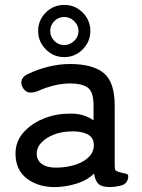

<svg xmlns="http://www.w3.org/2000/svg" viewBox="-20 -752 575 780"><path d="M211 8Q138 10 90.5 -25.5Q43 -61 43 -128Q43 -177 74.5 -213Q106 -249 155.5 -269.5Q205 -290 258 -290Q289 -292 315 -284.5Q341 -277 360 -263V-323Q360 -379 336.5 -396Q313 -413 264 -413Q233 -413 198.5 -404.5Q164 -396 134 -382Q113 -374 98 -376.5Q83 -379 73 -395Q63 -412 68.5 -427.5Q74 -443 95 -452Q132 -470 176.5 -481Q221 -492 264 -492Q356 -492 401 -455.5Q446 -419 446 -323V-82Q446 -66 448.5 -61.5Q451 -57 461 -54Q473 -50 487 -47.5Q501 -45 501 -37Q501 -4 467 3Q445 8 427 8Q395 8 381 -4Q367 -16 362 -47Q335 -20 294 -7Q253 6 211 8ZM212 -71Q254 -72 288.5 -83.5Q323 -95 343 -116.5Q363 -138 361 -168Q359 -196 332.5 -208Q306 -220 265 -218Q228 -217 197 -204.5Q166 -192 147.5 -172Q129 -152 129 -127Q130 -99 152 -84.5Q174 -70 212 -71ZM241 -520Q197 -520 166 -551.5Q135 -583 135 -626Q135 -670 166 -701Q197 -732 241 -732Q285 -732 316 -701Q347 -670 347 -626Q347 -583 316 -551.5Q285 -520 241 -520ZM241 -569Q264 -569 281.5 -586Q299 -603 299 -626Q299 -649 281.5 -666Q264 -683 241 -683Q217 -683 200.5 -666Q184 -649 184 -626Q184 -603 200.5 -586Q217 -569 241 -569Z"/></svg>

Font: Zen Maru Gothic Medium
Style: Regular
Weight: 500
Designer: Yoshimichi Ohira
Foundry: Positype
Version: Version 1.001